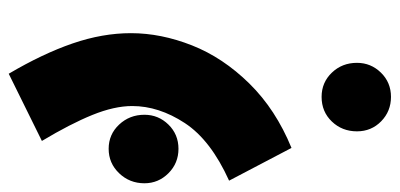

<svg xmlns="http://www.w3.org/2000/svg" viewBox="-294 -199 916 440"><g transform="rotate(-90 164.0 21.0)"><path d="M-30 88Q63 46 102 -13.5Q141 -73 141 -134Q141 -175 120.5 -225.5Q100 -276 61 -341L215 -417Q261 -339 284.5 -270.5Q308 -202 308 -137Q308 -68 280 3Q252 74 192.5 134.5Q133 195 45 231ZM-36 -106Q-36 -140 -13 -164Q10 -188 43 -188Q76 -188 98.5 -164Q121 -140 121 -106Q121 -74 98.5 -51Q76 -28 43 -28Q10 -28 -13 -51Q-36 -74 -36 -106ZM83 381Q83 347 105.5 323.5Q128 300 162 300Q195 300 217.5 323.5Q240 347 240 381Q240 413 217.5 436Q195 459 162 459Q129 459 106 436.5Q83 414 83 381Z"/></g></svg>

Font: Noto Sans Arabic CondBlack
Style: Regular
Weight: 900
Width: 3
Designer: Nadine Chahine
Foundry: Monotype Imaging Inc.
Version: Version 1.001